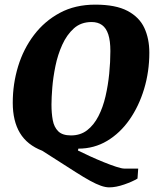

<svg xmlns="http://www.w3.org/2000/svg" viewBox="-20 -649 672 828"><path d="M451 159Q435 159 415 152Q395 145 368.5 130.5Q342 116 306 93L162 1Q97 -24 66 -75.5Q35 -127 35 -206Q35 -287 58 -362.5Q81 -438 126.5 -498Q172 -558 238 -593.5Q304 -629 391 -629Q479 -629 530 -602Q581 -575 602.5 -528.5Q624 -482 624 -422Q624 -340 601.5 -265.5Q579 -191 538.5 -133Q498 -75 442 -41.5Q386 -8 318 -8L316 0Q338 11 367.5 24.5Q397 38 426.5 50Q456 62 480.5 70Q505 78 516 78H576L573 121Q552 134 516 146.5Q480 159 451 159ZM286 -65Q327 -65 356 -87.5Q385 -110 404.5 -148Q424 -186 435 -233.5Q446 -281 451 -331.5Q456 -382 456 -429Q456 -473 447 -500.5Q438 -528 420 -541Q402 -554 375 -554Q329 -554 298.5 -526.5Q268 -499 248.5 -456Q229 -413 219 -364Q209 -315 205.5 -271Q202 -227 202 -198Q202 -161 207.5 -131Q213 -101 231 -83Q249 -65 286 -65Z"/></svg>

Font: Manuale ExtraBold
Style: Italic
Weight: 800
Italic angle: -11°
Designer: Eduardo Tunni / Pablo Cosgaya
Foundry: Eduardo Tunni / Pablo Cosgaya
Version: Version 1.002